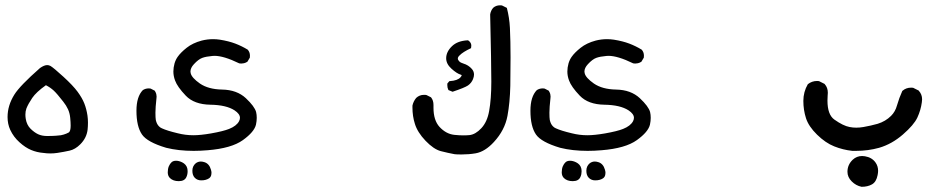

<svg xmlns="http://www.w3.org/2000/svg" viewBox="-20 -405 3540 731"><path d="M8.8 40.5Q8.8 -3.4 34.7 -44.9Q55.7 -78.6 132.3 -146Q148.4 -157.2 159.7 -157.2Q166 -157.2 172.4 -153.8Q185.1 -146 221.4 -112.8Q257.8 -79.6 275.4 -55.7Q293 -31.7 301 -11.2Q309.1 9.3 313 34.7Q314.9 48.3 314.9 62Q314.9 75.7 313.5 88.9Q309.6 120.6 285.6 144.5Q266.6 163.6 245.1 168.5Q223.6 173.3 198.2 177.2Q185.1 179.2 171.6 179.2Q158.2 179.2 145 177.2Q120.6 175.3 98.4 166Q76.2 156.7 54.2 136.7Q31.7 116.7 19 89.4Q8.8 67.4 8.8 40.5ZM76.7 31.2Q76.7 39.1 78.1 47.9Q82 70.8 96.2 85Q110.4 99.1 125 106Q139.6 112.8 159.2 112.8Q178.7 112.8 192.6 111.8Q206.5 110.8 211.9 109.9Q217.3 108.9 222.2 107.4Q232.4 104.5 242.2 99.1Q249 93.8 249 73.2Q249 61 247.3 43.5Q245.6 25.9 239 11.2Q232.4 -3.4 220.7 -18.1Q197.3 -48.3 184.6 -60.1Q171.9 -71.8 154.8 -80.6Q117.7 -54.2 102.8 -32.2Q87.9 -10.3 80.6 7.8Q76.7 18.6 76.7 31.2Z M673.3 212.9Q689 220.7 692.9 235.4Q694.3 241.7 694.3 247.6Q694.3 258.8 689.9 268.6Q683.1 284.7 660.6 284.7Q639.2 284.7 627 272.9Q618.7 264.6 618.7 251.2Q618.7 237.8 622.8 228Q627 218.3 633.3 212.6Q639.6 207 650.4 207Q661.1 207 673.3 212.9ZM746.1 281.7Q731.4 281.7 721.9 272.2Q712.4 262.7 712.4 245.1Q712.4 227.1 725.6 216.3Q734.4 210 744.6 210Q751 210 758.3 212.4Q776.9 218.3 783.2 241.2Q785.2 248 785.2 252.2Q785.2 256.3 784.7 258.3Q783.7 268.6 775.9 273.9Q764.2 281.7 746.1 281.7ZM499.5 16.6Q499.5 -37.1 523.9 -62Q534.2 -68.4 545.9 -68.4Q552.2 -68.4 554.2 -67.4L569.3 -59.6Q573.7 -52.2 575 -46.9Q576.2 -41.5 576.2 -37.6Q576.2 -33.7 575.7 -30.8Q571.8 4.4 571.8 23.9Q571.8 43.5 573.2 51.8Q576.7 67.4 585 75.7Q589.4 80.6 596.2 83.5Q616.2 92.8 657.2 102.5Q686.5 109.9 716.3 109.9Q743.2 109.9 783.2 103Q830.1 94.7 852.1 85.9Q880.4 74.7 890.1 56.6Q893.6 49.8 893.6 43.5Q893.6 28.8 873 15.1Q841.3 -5.4 781.2 -6.3Q719.2 -7.3 687.3 -40.8Q655.3 -74.2 646.5 -98.6Q640.1 -115.7 640.1 -132.8Q640.1 -147.5 644.5 -163.6Q648.9 -178.2 656.7 -189Q668 -205.1 690.7 -223.1Q713.4 -241.2 748 -250.5Q769.5 -255.9 791 -255.9Q804.2 -255.9 817.4 -253.9Q851.1 -248.5 876 -239Q900.9 -229.5 923.3 -215.8Q931.6 -206.1 931.6 -193.4Q931.6 -189.9 931.2 -185.5L921.9 -169.9Q914.6 -165.5 908.9 -164.3Q903.3 -163.1 899.4 -163.1Q892.1 -163.1 890.1 -164.1Q832 -192.4 796.4 -192.4Q792 -192.4 788.1 -191.9Q764.6 -189.9 750 -184.6Q735.4 -179.2 718.3 -160.6Q705.1 -146.5 705.1 -132.3Q705.1 -129.4 706.1 -126Q710 -108.9 741.2 -86.9Q773.4 -64.9 825.7 -64Q881.8 -63 916 -31.2Q949.2 0 955.1 21.5Q957.5 31.7 957.5 43.7Q957.5 55.7 954.6 69.3Q948.2 97.2 904.8 128.4Q861.3 159.7 770.5 167Q742.7 169.4 717.3 169.4Q659.7 169.4 612.8 157.7Q612.8 157.7 612.8 157.7Q540.5 136.2 520.5 106.9Q499.5 76.2 499.5 16.6Z M1630.4 -5.4V5.4Q1630.4 52.7 1653.3 78.1Q1678.2 105 1709.5 108.4Q1728.5 110.4 1742.7 110.4Q1756.8 110.4 1767.1 109.4Q1790.5 106.9 1812.7 83Q1835 59.1 1842.3 17.6Q1850.6 -27.8 1850.6 -94.2Q1850.6 -160.6 1846.2 -350.1Q1848.6 -364.7 1857.4 -375Q1868.2 -384.8 1883.8 -384.8Q1890.1 -384.8 1892.1 -383.8L1909.7 -375Q1919.4 -337.9 1921.4 -298.8Q1923.8 -248 1923.8 -186.8Q1923.8 -125.5 1922.9 -78.1Q1921.4 -14.2 1912.1 36.1Q1901.9 90.8 1860.4 135.7Q1826.7 172.4 1791 178.7Q1765.1 183.1 1737.3 183.1Q1718.8 183.1 1710.9 182.1Q1684.6 177.2 1658.2 170.4Q1630.9 163.1 1600.1 130.9Q1569.3 98.6 1559.6 66.4Q1550.3 37.6 1550.3 4.4Q1550.3 -2 1550.3 -2.9Q1553.7 -19 1564.5 -32.2Q1577.1 -43.9 1594.2 -43.9Q1601.6 -43.9 1604 -43L1620.6 -34.7L1621.6 -33.7Q1630.4 -22.5 1630.4 -5.4ZM1686.5 -64Q1683.1 -71.3 1683.1 -80.1Q1683.1 -83 1683.1 -86.9L1690.9 -96.2H1692.9Q1722.2 -98.1 1733.4 -110.8Q1737.8 -116.2 1737.8 -118.7Q1737.8 -119.1 1737.8 -119.1L1734.4 -120.6Q1719.2 -125 1698.7 -143.6Q1678.7 -161.6 1678.7 -183.1Q1678.7 -208 1701.2 -229.5Q1722.2 -249.5 1760.3 -251.5H1762.2Q1766.1 -249 1767.6 -247.1Q1774.4 -240.2 1774.4 -231Q1774.4 -228 1773.4 -221.7Q1742.2 -207 1730 -194.3Q1723.1 -188 1723.1 -182.1Q1723.1 -176.8 1728.5 -171.4Q1733.9 -166 1744.1 -163.1Q1763.7 -157.2 1776.4 -142.6Q1784.7 -133.3 1784.7 -121.1Q1784.7 -113.3 1780.8 -103.5Q1774.9 -88.9 1761.7 -79.6Q1748.5 -70.8 1703.1 -55.7L1687.5 -62Z M2173.3 212.9Q2189 220.7 2192.9 235.4Q2194.3 241.7 2194.3 247.6Q2194.3 258.8 2189.9 268.6Q2183.1 284.7 2160.6 284.7Q2139.2 284.7 2127 272.9Q2118.7 264.6 2118.7 251.2Q2118.7 237.8 2122.8 228Q2127 218.3 2133.3 212.6Q2139.6 207 2150.4 207Q2161.1 207 2173.3 212.9ZM2246.1 281.7Q2231.4 281.7 2221.9 272.2Q2212.4 262.7 2212.4 245.1Q2212.4 227.1 2225.6 216.3Q2234.4 210 2244.6 210Q2251 210 2258.3 212.4Q2276.9 218.3 2283.2 241.2Q2285.2 248 2285.2 252.2Q2285.2 256.3 2284.7 258.3Q2283.7 268.6 2275.9 273.9Q2264.2 281.7 2246.1 281.7ZM1999.5 16.6Q1999.5 -37.1 2023.9 -62Q2034.2 -68.4 2045.9 -68.4Q2052.2 -68.4 2054.2 -67.4L2069.3 -59.6Q2073.7 -52.2 2075 -46.9Q2076.2 -41.5 2076.2 -37.6Q2076.2 -33.7 2075.7 -30.8Q2071.8 4.4 2071.8 23.9Q2071.8 43.5 2073.2 51.8Q2076.7 67.4 2085 75.7Q2089.4 80.6 2096.2 83.5Q2116.2 92.8 2157.2 102.5Q2186.5 109.9 2216.3 109.9Q2243.2 109.9 2283.2 103Q2330.1 94.7 2352.1 85.9Q2380.4 74.7 2390.1 56.6Q2393.6 49.8 2393.6 43.5Q2393.6 28.8 2373 15.1Q2341.3 -5.4 2281.2 -6.3Q2219.2 -7.3 2187.3 -40.8Q2155.3 -74.2 2146.5 -98.6Q2140.1 -115.7 2140.1 -132.8Q2140.1 -147.5 2144.5 -163.6Q2148.9 -178.2 2156.7 -189Q2168 -205.1 2190.7 -223.1Q2213.4 -241.2 2248 -250.5Q2269.5 -255.9 2291 -255.9Q2304.2 -255.9 2317.4 -253.9Q2351.1 -248.5 2376 -239Q2400.9 -229.5 2423.3 -215.8Q2431.6 -206.1 2431.6 -193.4Q2431.6 -189.9 2431.2 -185.5L2421.9 -169.9Q2414.6 -165.5 2408.9 -164.3Q2403.3 -163.1 2399.4 -163.1Q2392.1 -163.1 2390.1 -164.1Q2332 -192.4 2296.4 -192.4Q2292 -192.4 2288.1 -191.9Q2264.6 -189.9 2250 -184.6Q2235.4 -179.2 2218.3 -160.6Q2205.1 -146.5 2205.1 -132.3Q2205.1 -129.4 2206.1 -126Q2210 -108.9 2241.2 -86.9Q2273.4 -64.9 2325.7 -64Q2381.8 -63 2416 -31.2Q2449.2 0 2455.1 21.5Q2457.5 31.7 2457.5 43.7Q2457.5 55.7 2454.6 69.3Q2448.2 97.2 2404.8 128.4Q2361.3 159.7 2270.5 167Q2242.7 169.4 2217.3 169.4Q2159.7 169.4 2112.8 157.7Q2112.8 157.7 2112.8 157.7Q2040.5 136.2 2020.5 106.9Q1999.5 76.2 1999.5 16.6Z M3206.5 249Q3206.5 222.2 3226.6 203.1Q3241.7 189 3262.2 189Q3267.6 189 3272.9 189.9Q3299.8 194.3 3313.5 213.9Q3323.2 227.5 3323.2 245.6Q3323.2 252.4 3321.3 261.7Q3316.4 287.6 3300 296.9Q3283.7 306.2 3260.7 306.2H3260.3Q3238.8 301.8 3222.7 285.6Q3206.5 269.5 3206.5 249ZM3055.7 -84.5Q3071.3 -96.7 3090.8 -96.7Q3093.8 -96.7 3098.1 -96.2L3119.6 -85.4L3120.1 -84.5Q3131.8 -71.3 3131.8 -51.8Q3131.8 -48.8 3131.1 -41Q3130.4 -33.2 3130.4 -22Q3130.4 31.7 3156.7 50.3Q3190.4 74.2 3214.8 78.6Q3239.3 83.5 3267.3 78.6Q3295.4 73.7 3321.3 66.4Q3351.6 57.1 3372.6 36.1Q3388.7 20 3395 -3.4Q3403.3 -32.2 3415.5 -59.1L3416.5 -59.6Q3429.7 -71.3 3449.2 -71.3Q3452.1 -71.3 3456.5 -70.8L3478 -60.1L3478.5 -59.1Q3490.7 -45.4 3490.7 -26.9Q3490.7 -21.5 3489.7 -15.6Q3485.8 14.2 3472.7 42.5Q3459.5 70.8 3417.5 107.2Q3375.5 143.6 3327.1 157.7Q3285.2 169.4 3238.8 169.4Q3228.5 169.4 3225.1 169.4Q3189 165.5 3156.2 152.3Q3123 139.2 3090.8 107.7Q3058.6 76.2 3048.6 44.9Q3038.6 13.7 3038.6 -20.8Q3038.6 -55.2 3055.7 -84.5Z"/></svg>

Font: Bakudai
Style: Medium
Weight: 500
Version: Version 1.48